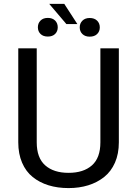

<svg xmlns="http://www.w3.org/2000/svg" viewBox="-20 -960 706 990"><path d="M74.2 -226.1V-710.9H169.4V-226.1Q169.4 -146 213.1 -107.4Q256.8 -68.8 333.5 -68.8Q410.6 -68.8 454.1 -107.4Q497.6 -146 497.6 -226.1V-710.9H592.8V-226.1Q592.8 -167 572.8 -121.3Q552.7 -75.7 517.1 -47.4Q481.4 -19 435.1 -4.6Q388.7 9.8 333.5 9.8Q276.9 9.8 230.2 -4.6Q183.6 -19 148.4 -47.4Q113.3 -75.7 93.8 -121.3Q74.2 -167 74.2 -226.1ZM311.5 -939.9 378.9 -835.9H322.3L233.9 -939.9ZM189 -784.9Q175.3 -798.3 175.3 -819.3Q175.3 -840.3 189 -854Q202.6 -867.7 226.6 -867.7Q250.5 -867.7 264.2 -854Q277.8 -840.3 277.8 -819.3Q277.8 -798.3 264.2 -784.9Q250.5 -771.5 226.6 -771.5Q202.6 -771.5 189 -784.9ZM442.4 -867.2Q466.8 -867.2 480.7 -853.5Q494.6 -839.8 494.6 -818.8Q494.6 -797.9 480.7 -784.4Q466.8 -771 442.4 -771Q418.9 -771 405 -784.4Q391.1 -797.9 391.1 -818.8Q391.1 -839.8 405 -853.5Q418.9 -867.2 442.4 -867.2Z"/></svg>

Font: Bert Sans Medium
Style: Regular
Weight: 500
Designer: Christian Robertson, Adam Twardoch, & Cristiano Sobral
Foundry: Google
Version: Version 12.135;January 10, 2020;FontCreator 12.0.0.2547 64-b